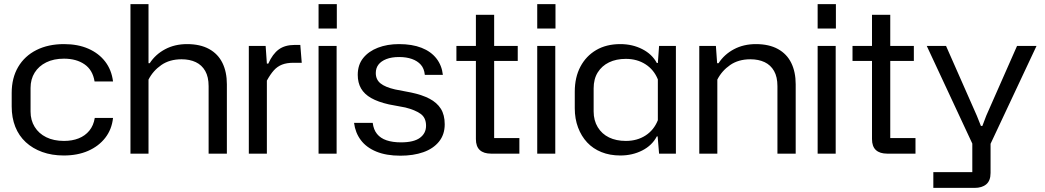

<svg xmlns="http://www.w3.org/2000/svg" viewBox="-20 -749 5094 936"><path d="M291 9Q233 9 186 -8Q139 -25 105.5 -56Q72 -87 54.5 -131Q37 -175 37 -230V-296Q37 -369 68.5 -422.5Q100 -476 157.5 -505Q215 -534 292 -534Q360 -534 411 -511.5Q462 -489 493 -448.5Q524 -408 531 -352H441Q432 -408 392 -435.5Q352 -463 292 -463Q242 -463 205.5 -445Q169 -427 149 -395Q129 -363 129 -320V-205Q129 -163 149 -130.5Q169 -98 205.5 -80Q242 -62 292 -62Q332 -62 363.5 -74.5Q395 -87 415.5 -112Q436 -137 442 -174H531Q525 -118 493 -77Q461 -36 409.5 -13.5Q358 9 291 9Z M616 0V-729H704V-441H710Q738 -484 785 -509Q832 -534 892 -534Q956 -534 999.5 -510Q1043 -486 1064.5 -442Q1086 -398 1086 -338V0H997V-329Q997 -374 980.5 -403Q964 -432 934.5 -446Q905 -460 865 -460Q807 -460 766.5 -432Q726 -404 704 -361V0Z M1193 0V-525H1275L1281 -439H1288Q1309 -486 1339 -508Q1369 -530 1417 -530H1444L1451 -443H1411Q1378 -443 1355 -434Q1332 -425 1315 -406Q1298 -387 1281 -356V0Z M1533 0V-525H1621V0ZM1533 -610V-729H1622V-610Z M1932 10Q1863 10 1814.5 -10Q1766 -30 1739 -66Q1712 -102 1706 -150H1797Q1801 -117 1818 -96Q1835 -75 1864.5 -65Q1894 -55 1935 -55Q1997 -55 2027 -77Q2057 -99 2057 -136Q2057 -175 2030.5 -194Q2004 -213 1956 -225L1876 -240Q1823 -252 1789.5 -271Q1756 -290 1740 -318Q1724 -346 1724 -384Q1724 -433 1750.5 -466Q1777 -499 1822.5 -516.5Q1868 -534 1925 -534Q1989 -534 2035 -516Q2081 -498 2107.5 -464Q2134 -430 2139 -384H2051Q2048 -415 2031.5 -433.5Q2015 -452 1988 -461.5Q1961 -471 1926 -471Q1889 -471 1863.5 -461Q1838 -451 1825 -434Q1812 -417 1812 -393Q1812 -361 1835 -342.5Q1858 -324 1906 -313L1984 -298Q2037 -287 2073.5 -268Q2110 -249 2129 -219Q2148 -189 2148 -143Q2148 -93 2120 -58.5Q2092 -24 2043.5 -7Q1995 10 1932 10Z M2374 0Q2338 0 2319 -17.5Q2300 -35 2300 -71V-677H2389V-76H2512V0ZM2205 -452V-525H2504V-452Z M2599 0V-525H2687V0ZM2599 -610V-729H2688V-610Z M3004 9Q2953 9 2912 -7.5Q2871 -24 2842.5 -54.5Q2814 -85 2798 -127.5Q2782 -170 2782 -221V-302Q2782 -372 2809.5 -424Q2837 -476 2886.5 -505Q2936 -534 3004 -534Q3063 -534 3111 -509.5Q3159 -485 3182 -442H3187L3193 -525H3275V0H3193L3186 -84H3182Q3159 -40 3111 -15.5Q3063 9 3004 9ZM3031 -62Q3086 -62 3127 -88.5Q3168 -115 3187 -163V-362Q3168 -409 3127 -435.5Q3086 -462 3031 -462Q2984 -462 2949 -445Q2914 -428 2894 -396Q2874 -364 2874 -318V-206Q2874 -162 2894 -129Q2914 -96 2949 -79Q2984 -62 3031 -62Z M3389 0V-525H3470L3476 -441H3483Q3511 -484 3558 -509Q3605 -534 3665 -534Q3729 -534 3772.5 -510Q3816 -486 3837.5 -442Q3859 -398 3859 -338V0H3770V-329Q3770 -374 3753.5 -403Q3737 -432 3707.5 -446Q3678 -460 3638 -460Q3580 -460 3539.5 -432Q3499 -404 3477 -361V0Z M3966 0V-525H4054V0ZM3966 -610V-729H4055V-610Z M4305 0Q4269 0 4250 -17.5Q4231 -35 4231 -71V-677H4320V-76H4443V0ZM4136 -452V-525H4435V-452Z M4530 167V90H4720V-49L4498 -525H4592L4742 -185L4762 -135H4769L4788 -185L4938 -525H5033L4809 -48V94Q4809 132 4788 149.5Q4767 167 4731 167Z"/></svg>

Font: Hubot Sans
Style: Regular
Weight: 400
Designer: Deni Anggara
Foundry: GitHub, Inc., Subsidiary of Microsoft Corporation
Version: Version 2.000